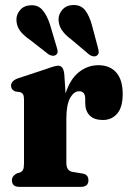

<svg xmlns="http://www.w3.org/2000/svg" viewBox="-20 -728 506 748"><path d="M230.5 -438.5 235.5 -364Q253 -419.5 287.2 -446.8Q321.5 -474 363 -474Q408 -474 433 -445.5Q458 -417 458 -362Q458 -310 436.5 -285.2Q415 -260.5 381 -260.5Q347 -260.5 329.8 -277.8Q312.5 -295 312 -325.5V-344.5Q311.5 -372.5 288 -372.5Q268 -372.5 253.2 -346.2Q238.5 -320 238.5 -265V-93.5Q238.5 -62.5 262 -58.5L301 -52Q324.5 -48.5 324.5 -25.5Q324.5 0 294.5 0H56Q26.5 0 26.5 -25.5Q26.5 -42 44.5 -52L59 -56.5Q66.5 -60 70 -67.2Q73.5 -74.5 73.5 -92V-340Q73.5 -354.5 69.8 -360.5Q66 -366.5 58.5 -369L40 -371.5Q23 -378.5 23 -394Q23 -412.5 49 -422.5L159.5 -459Q194.5 -472 206.5 -472Q216.5 -472 222.5 -464.5Q228.5 -457 230.5 -438.5ZM338 -630.5 362 -540.5Q364.5 -531.5 364.5 -524.2Q364.5 -517 358 -512Q352 -507.5 343.8 -508.5Q335.5 -509.5 328 -515L258 -574Q233 -592.5 220.8 -611Q208.5 -629.5 208 -653Q208.5 -674.5 224.2 -691.5Q240 -708.5 267 -708.5Q296.5 -708.5 312.5 -687Q328.5 -665.5 338 -630.5ZM174.5 -633 201 -544Q204 -535 204.5 -527.8Q205 -520.5 199 -515Q193 -510 184.8 -510.8Q176.5 -511.5 169 -516.5L97 -572.5Q71.5 -590 58.2 -607.8Q45 -625.5 44 -649.5Q43 -670.5 58 -688.5Q73 -706.5 100 -707.5Q129 -709 146.2 -688.2Q163.5 -667.5 174.5 -633Z"/></svg>

Font: Fraunces 72pt Soft
Style: Bold
Weight: 700
Version: Version 1.000;[b76b70a41]